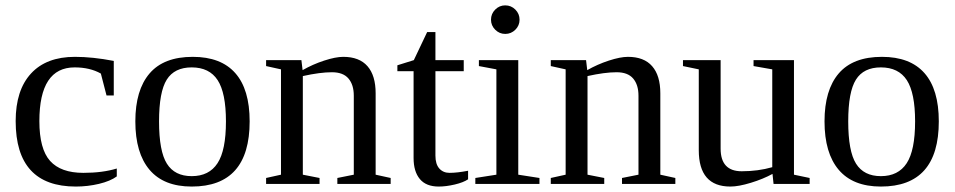

<svg xmlns="http://www.w3.org/2000/svg" viewBox="-20 -682 3540 712"><path d="M413.1 -27.8Q389.2 -10.3 347.2 -0.2Q305.2 9.8 261.2 9.8Q38.1 9.8 38.1 -232.9Q38.1 -347.7 95 -409.4Q151.9 -471.2 257.8 -471.2Q323.7 -471.2 401.9 -456.1V-328.1H375L354 -409.2Q313.5 -432.1 256.8 -432.1Q126 -432.1 126 -232.9Q126 -129.4 165.8 -85.2Q205.6 -41 289.1 -41Q360.4 -41 413.1 -57.1Z M905.8 -231.9Q905.8 9.8 690.9 9.8Q587.4 9.8 534.7 -52.2Q481.9 -114.3 481.9 -231.9Q481.9 -348.1 534.7 -409.7Q587.4 -471.2 694.8 -471.2Q799.3 -471.2 852.5 -410.9Q905.8 -350.6 905.8 -231.9ZM817.9 -231.9Q817.9 -337.4 787.1 -384.8Q756.3 -432.1 690.9 -432.1Q627 -432.1 598.4 -386.7Q569.8 -341.3 569.8 -231.9Q569.8 -121.1 598.9 -75Q627.9 -28.8 690.9 -28.8Q755.4 -28.8 786.6 -76.7Q817.9 -124.5 817.9 -231.9Z M1102.1 -421.9Q1139.6 -443.4 1182.1 -457.3Q1224.6 -471.2 1252.9 -471.2Q1312.5 -471.2 1342.8 -436.5Q1373 -401.9 1373 -335.9V-34.2L1428.7 -22V0H1231V-22L1292 -34.2V-327.1Q1292 -367.7 1272.2 -390.9Q1252.4 -414.1 1210.9 -414.1Q1167 -414.1 1103 -399.9V-34.2L1165 -22V0H966.8V-22L1022 -34.2V-424.8L966.8 -437V-459H1097.7Z M1606.9 9.8Q1560.1 9.8 1536.9 -18.1Q1513.7 -45.9 1513.7 -96.2V-418H1453.6V-439.9L1514.6 -459L1564 -563H1594.7V-459H1699.7V-418H1594.7V-105Q1594.7 -73.2 1609.1 -57.1Q1623.5 -41 1647 -41Q1675.3 -41 1715.8 -48.8V-17.1Q1698.7 -5.4 1666.5 2.2Q1634.3 9.8 1606.9 9.8Z M1906.7 -608.9Q1906.7 -587.4 1891.1 -571.8Q1875.5 -556.2 1853.5 -556.2Q1832 -556.2 1816.4 -571.8Q1800.8 -587.4 1800.8 -608.9Q1800.8 -630.9 1816.4 -646.5Q1832 -662.1 1853.5 -662.1Q1875.5 -662.1 1891.1 -646.5Q1906.7 -630.9 1906.7 -608.9ZM1901.9 -34.2 1980.5 -22V0H1742.7V-22L1820.8 -34.2V-424.8L1755.9 -437V-459H1901.9Z M2157.7 -421.9Q2195.3 -443.4 2237.8 -457.3Q2280.3 -471.2 2308.6 -471.2Q2368.2 -471.2 2398.4 -436.5Q2428.7 -401.9 2428.7 -335.9V-34.2L2484.4 -22V0H2286.6V-22L2347.7 -34.2V-327.1Q2347.7 -367.7 2327.9 -390.9Q2308.1 -414.1 2266.6 -414.1Q2222.7 -414.1 2158.7 -399.9V-34.2L2220.7 -22V0H2022.5V-22L2077.6 -34.2V-424.8L2022.5 -437V-459H2153.3Z M2652.3 -130.9Q2652.3 -46.9 2730.5 -46.9Q2791 -46.9 2843.8 -62V-424.8L2774.4 -437V-459H2924.3V-34.2L2982.4 -22V0H2848.6L2844.7 -37.1Q2810.1 -18.1 2764.6 -4.2Q2719.2 9.8 2688.5 9.8Q2571.3 9.8 2571.3 -125V-424.8L2512.7 -437V-459H2652.3Z M3461.4 -231.9Q3461.4 9.8 3246.6 9.8Q3143.1 9.8 3090.3 -52.2Q3037.6 -114.3 3037.6 -231.9Q3037.6 -348.1 3090.3 -409.7Q3143.1 -471.2 3250.5 -471.2Q3355 -471.2 3408.2 -410.9Q3461.4 -350.6 3461.4 -231.9ZM3373.5 -231.9Q3373.5 -337.4 3342.8 -384.8Q3312 -432.1 3246.6 -432.1Q3182.6 -432.1 3154.1 -386.7Q3125.5 -341.3 3125.5 -231.9Q3125.5 -121.1 3154.5 -75Q3183.6 -28.8 3246.6 -28.8Q3311 -28.8 3342.3 -76.7Q3373.5 -124.5 3373.5 -231.9Z"/></svg>

Font: Tinos
Style: Regular
Weight: 400
Designer: Steve Matteson
Foundry: Monotype Imaging Inc.
Version: Version 1.23